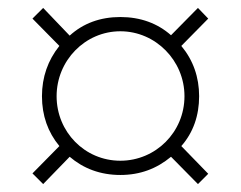

<svg xmlns="http://www.w3.org/2000/svg" viewBox="-20 -596 609 485"><path d="M89 -131 156 -200C191 -170 234 -154 284 -154C334 -154 376 -170 412 -200L480 -131L506 -157L438 -227C468 -261 483 -304 483 -353C483 -401 468 -444 438 -480L506 -549L480 -576L412 -507C378 -537 335 -553 284 -553C233 -553 190 -537 156 -506L89 -576L62 -549L130 -480C101 -444 86 -401 86 -353C86 -304 101 -262 130 -227L62 -158ZM284 -190C194 -190 123 -263 123 -353C123 -443 195 -517 284 -517C373 -517 446 -443 446 -353C446 -262 373 -190 284 -190Z"/></svg>

Font: Kathrein 35 Thin
Style: Regular
Weight: 250
Designer: Lazydogs Typefoundry, based on Open Sans by Ascender Corporation
Foundry: Lazydogs Typefoundry
Version: Version 1.003;PS 001.003;hotconv 1.0.88;makeotf.lib2.5.64775